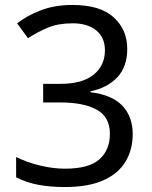

<svg xmlns="http://www.w3.org/2000/svg" viewBox="-20 -744 612 774"><path d="M493 -547Q493 -475 453 -432.5Q413 -390 345 -376V-372Q431 -362 473 -318Q515 -274 515 -203Q515 -141 486 -92.5Q457 -44 396.5 -17Q336 10 241 10Q185 10 137 1.5Q89 -7 45 -29V-111Q90 -89 142 -76.5Q194 -64 242 -64Q338 -64 380.5 -101.5Q423 -139 423 -205Q423 -272 370.5 -301.5Q318 -331 223 -331H154V-406H224Q312 -406 357.5 -443Q403 -480 403 -541Q403 -593 368 -621.5Q333 -650 273 -650Q215 -650 174 -633Q133 -616 93 -590L49 -650Q87 -680 143.5 -702Q200 -724 272 -724Q384 -724 438.5 -674Q493 -624 493 -547Z"/></svg>

Font: Noto Sans Coptic
Style: Regular
Weight: 400
Designer: Monotype Design Team, Denis Moyogo Jacquerye
Foundry: Monotype Imaging Inc.
Version: Version 2.002; ttfautohint (v1.8.4.7-5d5b)